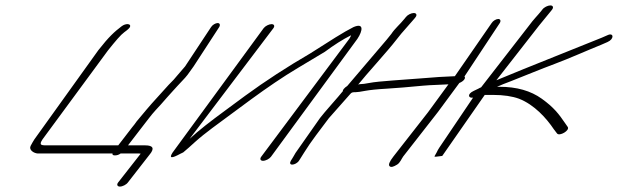

<svg xmlns="http://www.w3.org/2000/svg" viewBox="-20 -578 2279 708"><path d="M136.7 -64 378.1 -392C406 -427 425.6 -450 438.1 -459C450.6 -468 458.3 -475 459.5 -479C464.2 -491 443.8 -493 428.3 -481C402.1 -461 381.8 -443 342.7 -393L106.7 -64C101.8 -56 96.9 -48 92.9 -40C85.5 -25 104.6 -13 119.1 -12H394.7C394.1 -7 396.6 -5 403.8 -5C411 -5 418.1 -7 424.7 -12H491.9C495.5 -12 497.9 -12 498.5 -11L415.5 95C409.5 103 412.6 110 422.2 110C431.8 110 445.5 103 451.5 95L530.9 -7C550.5 -30 545.6 -42 515.6 -42H452L503.6 -109C517.3 -126 538 -155 554.1 -172L574.3 -194C588.5 -210 603.9 -228 617 -242L634.3 -261C645.5 -274 661 -288 671.5 -302L693.8 -333L788.2 -478C793.1 -486 790.6 -493 782.6 -493C774.6 -493 763.1 -486 758.2 -478L662.4 -333L635.7 -302C626.8 -291 615.5 -278 601.8 -265L584.6 -246C570.9 -231 554.3 -213 539.4 -196L520.4 -174L483.6 -130C479.5 -123 473 -116 467.6 -109L416 -42H157.9C133.9 -42 121.4 -41 136.7 -64Z M952.1 -474 616.1 -15C602.8 6 612.3 7 645.1 -11C649.1 -13 653.1 -15 655.6 -16C669 -27 683.4 -40 699.8 -55C737.8 -89 784.9 -122 832 -157L906.5 -212C965.5 -255 1022.2 -294 1079.4 -328C1136.7 -362 1168.4 -381 1177.9 -387C1211.7 -412 1242.6 -432 1274.5 -448C1274 -445 1271.5 -440 1268.1 -435L943.2 0C937.3 8 940.3 15 949.9 15C959.5 15 973.3 8 979.2 0L1298.1 -435C1317.9 -465 1322.6 -495 1283.3 -478C1247.4 -460 1197.6 -428 1124 -381C1038 -331 958.1 -279 884.2 -225L809.7 -170C756.6 -131 712.5 -97 679.2 -66L988.1 -474C994.1 -482 991 -489 981.4 -489C971.8 -489 958.1 -482 952.1 -474Z M1476.6 -515 1471.8 -509C1454 -487 1436.1 -473 1423.1 -453L1405.3 -431L1260.5 -261C1255.1 -258 1251.5 -254 1248.5 -251C1245.6 -248 1243.8 -245 1244.4 -242C1229.6 -223 1174.3 -162 1160.2 -143L1069.7 -14C1064.3 -5 1060.8 2 1057.4 7L1052.9 14C1047.5 23 1049.5 29 1057.5 29C1065.5 29 1077.5 23 1082.9 14L1087.4 7C1090.8 2 1095.8 -6 1101.2 -15C1126.9 -57 1160.6 -99 1192.5 -142L1272.1 -232C1276.9 -238 1281.7 -238 1291.3 -238C1298.5 -238 1310.4 -240 1326.6 -243C1342.8 -246 1369.8 -249 1405.7 -251C1441.7 -253 1486.1 -257 1539.4 -262C1570 -265 1606 -265 1633.6 -267L1558.3 -164L1430.8 -1C1416 18 1411.3 30 1416.7 35C1422.2 40 1431.1 37 1444.3 29C1455.6 22 1460.3 8 1466.8 -1L1594.9 -165L1673.8 -272C1689.3 -278 1698.8 -290 1692.7 -296L1822.9 -493C1827.8 -501 1825.3 -508 1817.3 -508C1809.3 -508 1797.8 -501 1792.9 -493L1657.3 -297C1611.7 -295 1590.8 -294 1532.6 -289C1474.4 -284 1375.5 -279 1341.4 -272C1326.4 -269 1316.2 -268 1311.4 -268C1306.6 -268 1302.4 -267 1300.6 -266C1329.1 -302 1409.9 -390 1441.3 -431L1459.7 -454L1507.8 -509L1512.6 -515C1518.5 -523 1515.4 -530 1505.8 -530C1496.2 -530 1482.5 -523 1476.6 -515Z M1980.1 -543 1975.4 -537C1961.7 -520 1948.6 -508 1930.3 -483L1754.1 -256C1751.1 -255 1747.5 -253 1743.9 -251L1727.2 -243C1701.1 -231 1707.1 -215 1724.4 -218L1599.6 -33C1596.1 -28 1593.1 -22 1589.7 -15L1581.8 -1L1586.3 0L1610.8 -3L1767.5 -228H1797.5C1837.1 -228 1869 -223 1893.7 -214C1950.3 -192 1995.1 -142 2022.5 -101L2034 -86C2042.5 -74 2082.5 -97 2073.4 -110L2063.7 -124C2041.2 -157 2022.4 -182 1977.7 -214C1937.2 -243 1886.1 -258 1821.3 -258H1812.9C1826 -264 1843.4 -271 1864.9 -279C1908.5 -296 1978.5 -325 2024.5 -342C2078.3 -362 2149.8 -394 2197.2 -413L2220.1 -423C2245.5 -434 2243.3 -458 2221.9 -449L2199 -439C2156.1 -421 1917.3 -327 1810.3 -282L1968 -484L2011.4 -537L2016.1 -543C2022 -551 2019 -558 2009.4 -558C1999.8 -558 1986 -551 1980.1 -543Z"/></svg>

Font: MewTooHand
Style: UltimateItaWide
Weight: 400
Designer: Mew Too, Robert Jablonski
Version: Version 0.77